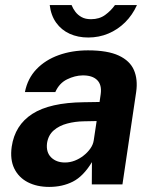

<svg xmlns="http://www.w3.org/2000/svg" viewBox="-20 -725 606 755"><path d="M173.5 10Q125 10 89.2 -8.5Q53.5 -27 36.2 -62.2Q19 -97.5 26 -148Q38.5 -233 107.2 -277.2Q176 -321.5 309.5 -323L371.5 -324L376 -355Q381 -391.5 362 -410.2Q343 -429 304.5 -428.5Q274.5 -428 243.8 -413Q213 -398 197.5 -363H78Q88.5 -416.5 123.5 -453Q158.5 -489.5 210.8 -508.2Q263 -527 326 -527Q403 -527 447 -506.5Q491 -486 506.8 -449.2Q522.5 -412.5 515.5 -363.5L461.5 0H341L341.5 -87.5Q307.5 -31.5 266.5 -10.8Q225.5 10 173.5 10ZM235.5 -86Q255 -86 273.8 -93.2Q292.5 -100.5 308.2 -112.8Q324 -125 335 -140.5Q346 -156 348.5 -172.5L360 -249L310 -248Q275.5 -247.5 244.2 -239.2Q213 -231 191.5 -212.5Q170 -194 165 -162.5Q160.5 -126.5 181 -106.2Q201.5 -86 235.5 -86ZM327 -577.5Q286.5 -577.5 254 -592.2Q221.5 -607 201 -635.5Q180.5 -664 175.5 -705H261.5Q267 -691 276.5 -678.5Q286 -666 300.8 -657.8Q315.5 -649.5 338 -649.5Q370.5 -649.5 393.5 -666.2Q416.5 -683 432 -705H518.5Q501 -666 472 -637.2Q443 -608.5 406 -593Q369 -577.5 327 -577.5Z"/></svg>

Font: Public Sans Thin
Style: Bold Italic
Weight: 700
Italic angle: -8°
Version: Version 2.001